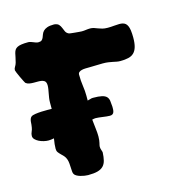

<svg xmlns="http://www.w3.org/2000/svg" viewBox="-104 -757 761 858"><g transform="rotate(-15 276.0 -328.0)"><path d="M381.8 -250Q381.8 -244.1 381.6 -237.8Q381.3 -231.4 379.6 -226.1Q377.9 -220.7 373.5 -217.3Q369.1 -213.9 360.8 -213.9Q354.5 -213.9 345.9 -214.8Q337.4 -215.8 328.4 -217Q319.3 -218.3 310.8 -219.2Q302.2 -220.2 295.9 -220.2Q292 -220.2 288.3 -219.5Q284.7 -218.8 279.8 -217.8Q281.7 -196.8 284.4 -175.8Q287.1 -154.8 287.1 -138.2Q287.1 -128.4 286.1 -121.1Q285.2 -113.8 283.9 -108.4Q282.7 -103 281.7 -99.1Q280.8 -95.2 280.8 -91.8Q280.8 -84.5 283.9 -75.7Q287.1 -66.9 287.1 -64Q286.1 -42.5 282.2 -27.1Q278.3 -11.7 268.8 -2Q259.3 7.8 242.4 12.5Q225.6 17.1 198.2 17.1Q190.9 17.1 181.6 15.6Q172.4 14.2 163.1 11.5Q153.8 8.8 146.5 4.6Q139.2 0.5 136.2 -4.9Q133.3 -9.8 132.8 -17.6Q132.3 -25.4 131.8 -34.7Q131.3 -43.9 130.6 -54Q129.9 -64 127 -73.2Q123 -85 116.5 -92Q109.9 -99.1 103.5 -105.2Q97.2 -111.3 92.5 -117.7Q87.9 -124 87.9 -133.8Q87.9 -143.6 89.1 -155.5Q90.3 -167.5 92.8 -181.2Q78.1 -178.2 66.9 -178.2Q57.6 -178.2 45.9 -180.9Q34.2 -183.6 23.9 -188.7Q13.7 -193.8 6.8 -200.9Q0 -208 0 -216.8Q0 -226.6 4.2 -235.4Q8.3 -244.1 9.8 -253.9Q11.2 -259.3 11.5 -266.1Q11.7 -272.9 12.5 -279.8Q13.2 -286.6 15.4 -292.5Q17.6 -298.3 22 -301.8Q27.8 -306.2 41.3 -308.1Q54.7 -310.1 69.8 -310.8Q85 -311.5 98.4 -311.3Q111.8 -311 117.2 -311V-317.9V-341.8Q117.2 -351.1 118.7 -361.1Q120.1 -371.1 122.1 -380.9Q124 -390.6 125.5 -399.9Q127 -409.2 127 -417Q127 -434.1 117.2 -439.5Q107.4 -444.8 90.8 -444.8H69.8Q60.1 -444.8 50.8 -446.3Q41.5 -447.8 34.2 -453.1Q32.2 -455.1 27.1 -465.1Q22 -475.1 16.6 -486.6Q11.2 -498 7.1 -508.1Q2.9 -518.1 2.9 -520Q2.9 -528.3 7.6 -535.2Q12.2 -542 15.1 -551.8Q18.6 -564.5 20.5 -574.7Q22.5 -585 24.4 -593.3Q26.4 -601.6 30 -607.7Q33.7 -613.8 41 -617.9Q48.3 -622.1 60.8 -624Q73.2 -626 92.8 -626Q98.6 -626 104.2 -624Q109.9 -622.1 115.2 -619.9Q120.6 -617.7 126 -615.7Q131.3 -613.8 137.2 -613.8Q147.9 -613.8 152.8 -618.2Q157.7 -622.6 160.4 -629.2Q163.1 -635.7 165.8 -643.3Q168.5 -650.9 174.6 -657.5Q180.7 -664.1 192.4 -668.5Q204.1 -672.9 225.1 -672.9Q240.2 -671.4 246.6 -664.3Q252.9 -657.2 256.3 -648.4Q259.8 -639.6 263.7 -630.9Q267.6 -622.1 277.8 -617.2Q279.3 -616.2 287.4 -615.2Q295.4 -614.3 305.2 -613.3Q314.9 -612.3 324 -611.6Q333 -610.8 336.9 -610.8Q346.7 -610.8 356.4 -612.3Q366.2 -613.8 376 -613.8Q385.3 -613.8 393.3 -611.1Q401.4 -608.4 409.9 -605Q418.5 -601.6 428.7 -598.9Q439 -596.2 453.1 -596.2Q468.8 -596.2 482.2 -597.7Q495.6 -599.1 506.8 -599.1Q515.6 -599.1 522.7 -597.4Q529.8 -595.7 535.2 -591.3Q540.5 -586.9 544.2 -578.9Q547.9 -570.8 549.8 -558.1Q550.8 -550.3 551.3 -541.7Q551.8 -533.2 551.8 -524.9Q551.8 -498.5 546.9 -481.7Q542 -464.8 532 -455.1Q522 -445.3 506.3 -441.7Q490.7 -438 469.2 -438Q459.5 -438 451.7 -439.7Q443.8 -441.4 435.3 -443.1Q426.8 -444.8 416 -446.5Q405.3 -448.2 390.1 -448.2Q374.5 -448.2 358.4 -447.5Q342.3 -446.8 330.1 -446.8Q319.8 -446.8 310.1 -446.5Q300.3 -446.3 292.5 -444.3Q284.7 -442.4 279.8 -438.2Q274.9 -434.1 274.9 -426.8Q274.9 -398.4 278.6 -374Q282.2 -349.6 282.2 -329.1V-305.2Q289.1 -306.6 295.2 -308.8Q301.3 -311 308.1 -311Q334.5 -311 348.9 -307.6Q363.3 -304.2 370.4 -296.9Q377.4 -289.6 379.2 -278.1Q380.9 -266.6 381.8 -250Z"/></g></svg>

Font: Freckle Face
Style: Regular
Weight: 400
Designer: Astigmatic (AOETI)
Foundry: Astigmatic (AOETI)
Version: Version 1.000